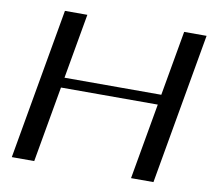

<svg xmlns="http://www.w3.org/2000/svg" viewBox="-78 -788 967 877"><g transform="rotate(10 405.5 -350.0)"><path d="M154 -700H258L205 -399H654L707 -700H811L688 0H584L646 -352H197L135 0H31Z"/></g></svg>

Font: Fahkwang
Style: Italic
Weight: 400
Italic angle: -10°
Version: Version 1.000; ttfautohint (v1.6)